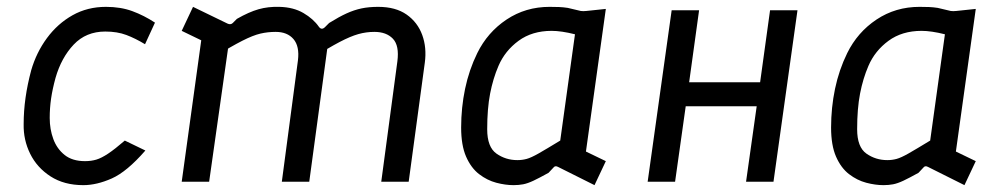

<svg xmlns="http://www.w3.org/2000/svg" viewBox="-20 -530 2938 560"><path d="M223 10Q167 10 127.5 -15.5Q88 -41 68 -81.5Q48 -122 49 -168Q49 -206 54.5 -245Q60 -284 71 -325Q86 -377 117 -419Q148 -461 191.5 -485.5Q235 -510 289 -510Q332 -510 366 -497.5Q400 -485 432 -464L403 -401Q375 -418 348.5 -428Q322 -438 287 -438Q231 -438 195 -400Q159 -362 142 -303Q133 -270 129 -242.5Q125 -215 125 -186Q125 -153 135.5 -124.5Q146 -96 168.5 -78Q191 -60 228 -60Q246 -60 261 -64.5Q276 -69 295.5 -82Q315 -95 344 -120L404 -91Q350 -29 306 -9.5Q262 10 223 10Z M510 0 572 -449 601 -396 510 -440 543 -510 644 -461Q653 -457 659 -463L671 -475Q706 -495 734 -503Q762 -511 795 -510Q836 -509 865 -492Q894 -475 910 -452Q918 -441 928 -451L940 -463Q969 -481 991 -491Q1013 -501 1034.5 -505.5Q1056 -510 1083 -510Q1134 -510 1166 -487.5Q1198 -465 1211.5 -428Q1225 -391 1219 -347L1172 0H1092L1139 -351Q1145 -397 1126 -417Q1107 -437 1072 -437Q1048 -437 1025 -430.5Q1002 -424 970.5 -407.5Q939 -391 888 -359L939 -421L882 0H802L849 -354Q854 -395 836 -416Q818 -437 784 -437Q761 -437 739.5 -432Q718 -427 686.5 -411Q655 -395 601 -362L650 -423L590 0Z M1478 10Q1454 10 1427.5 3Q1401 -4 1377.5 -22Q1354 -40 1339.5 -73Q1325 -106 1325 -158Q1325 -216 1336.5 -271Q1348 -326 1372 -375Q1402 -436 1457.5 -473Q1513 -510 1583 -510Q1598 -510 1610.5 -509.5Q1623 -509 1636 -507L1674 -498Q1681 -497 1690 -498L1747 -504L1689 -88L1747 -60L1714 10L1608 -43Q1599 -48 1594 -41L1580 -26Q1553 -11 1536 -3Q1519 5 1506 7.5Q1493 10 1478 10ZM1489 -63Q1503 -63 1516 -66.5Q1529 -70 1551 -82.5Q1573 -95 1614 -120L1657 -430Q1617 -440 1589 -440Q1532 -440 1492.5 -411Q1453 -382 1434 -338Q1418 -301 1409.5 -257Q1401 -213 1401 -153Q1401 -101 1428 -82Q1455 -63 1489 -63Z M1869 0 1939 -500H2019L1990 -290H2197L2226 -500H2306L2236 0H2156L2187 -220H1980L1949 0Z M2557 10Q2533 10 2506.5 3Q2480 -4 2456.5 -22Q2433 -40 2418.5 -73Q2404 -106 2404 -158Q2404 -216 2415.5 -271Q2427 -326 2451 -375Q2481 -436 2536.5 -473Q2592 -510 2662 -510Q2677 -510 2689.5 -509.5Q2702 -509 2715 -507L2753 -498Q2760 -497 2769 -498L2826 -504L2768 -88L2826 -60L2793 10L2687 -43Q2678 -48 2673 -41L2659 -26Q2632 -11 2615 -3Q2598 5 2585 7.5Q2572 10 2557 10ZM2568 -63Q2582 -63 2595 -66.5Q2608 -70 2630 -82.5Q2652 -95 2693 -120L2736 -430Q2696 -440 2668 -440Q2611 -440 2571.5 -411Q2532 -382 2513 -338Q2497 -301 2488.5 -257Q2480 -213 2480 -153Q2480 -101 2507 -82Q2534 -63 2568 -63Z"/></svg>

Font: Finlandica
Style: Italic
Weight: 400
Italic angle: -8°
Designer: Niklas Ekholm, Juho Hiilivirta, Jaakko Suomalainen
Foundry: Helsinki Type Studio
Version: Version 1.064